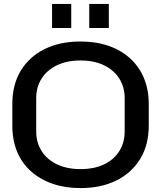

<svg xmlns="http://www.w3.org/2000/svg" viewBox="-20 -951 823 981"><path d="M391 10Q313 10 249 -12Q185 -34 138.5 -75.5Q92 -117 67.5 -176Q43 -235 43 -309V-420Q43 -519 86.5 -590.5Q130 -662 208.5 -700.5Q287 -739 391 -739Q470 -739 534 -717Q598 -695 644 -653.5Q690 -612 715 -553Q740 -494 740 -420V-309Q740 -210 696 -138.5Q652 -67 574 -28.5Q496 10 391 10ZM391 -87Q462 -87 512.5 -111.5Q563 -136 590 -179.5Q617 -223 617 -280V-449Q617 -506 589.5 -549.5Q562 -593 511.5 -617.5Q461 -642 391 -642Q322 -642 271 -617.5Q220 -593 192.5 -549.5Q165 -506 165 -449V-280Q165 -223 192.5 -179.5Q220 -136 271 -111.5Q322 -87 391 -87ZM246 -808V-931H344V-808ZM436 -808V-931H536V-808Z"/></svg>

Font: Hubot Sans Medium
Style: Regular
Weight: 500
Designer: Deni Anggara
Foundry: GitHub, Inc., Subsidiary of Microsoft Corporation
Version: Version 2.000